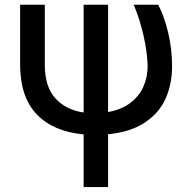

<svg xmlns="http://www.w3.org/2000/svg" viewBox="-20 -550 773 797"><path d="M166 -530.3V-281.2Q166 -190.4 209.7 -142.1Q253.4 -93.8 327.1 -83V-530.3H428.7V-85Q483.9 -94.7 520.8 -122.6Q557.6 -150.4 575.2 -190.2Q592.8 -230 592.8 -275.4Q591.3 -335 575.7 -402.8Q560.1 -470.7 535.2 -530.3H636.7Q661.1 -484.4 677.7 -416Q694.3 -347.7 694.3 -275.4Q694.3 -202.1 668 -142.1Q641.6 -82 582.3 -42Q522.9 -2 428.7 7.3V226.6H327.1V7.8Q201.7 -3.4 132.6 -75.4Q63.5 -147.5 63.5 -282.2V-530.3Z"/></svg>

Font: Pretendard Std Medium
Style: Regular
Weight: 500
Designer: Base glyphs from Inter by Rasmus Andersson; Hangeul glyphs from Noto Sans CJK(Source Han Sans) by Jang Soo-young and Kan
Foundry: Kil Hyung-jin
Version: Version 1.309